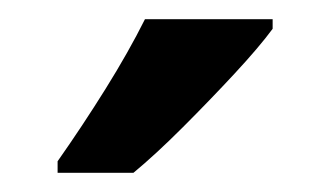

<svg xmlns="http://www.w3.org/2000/svg" viewBox="-20 -879 344 200"><path d="M264 -849Q250 -830 224.5 -802.5Q199 -775 170.5 -746.5Q142 -718 119 -699H40V-711Q66 -748 90 -786.5Q114 -825 131 -859H264Z"/></svg>

Font: Noto Sans Kannada UI Condensed SemiBold
Style: Regular
Weight: 600
Width: 3
Designer: Jelle Bosma - Monotype Design Team
Foundry: Monotype Imaging Inc.
Version: Version 2.005; ttfautohint (v1.8.4.7-5d5b)